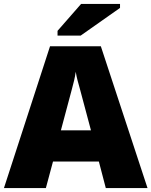

<svg xmlns="http://www.w3.org/2000/svg" viewBox="-32 -951 766 971"><path d="M503 0H714L478 -717H221L-12 0H200L236 -134H468ZM428 -292H276L331 -498C341 -536 346 -553 351 -588C357 -552 362 -539 373 -498ZM259 -795V-771H376L575 -911V-931H378Z"/></svg>

Font: Frost ExtraBold
Style: Regular
Weight: 800
Designer: Lee Frost
Foundry: Lee Frost for Ice Communication Norge AS
Version: Version 2.011;hotconv 1.0.107;makeotfexe 2.5.65593